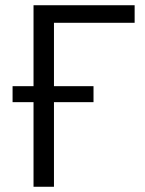

<svg xmlns="http://www.w3.org/2000/svg" viewBox="-20 -713 552 733"><path d="M108 0V-323H28V-384H108V-693H494V-626H186V-384H337V-323H186V0Z"/></svg>

Font: Ubuntu Sans
Style: Regular
Weight: 400
Designer: Dalton Maag Ltd
Foundry: Dalton Maag Ltd
Version: Version 1.006; ttfautohint (v1.8.4.7-5d5b)